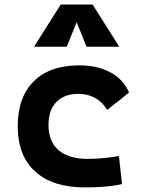

<svg xmlns="http://www.w3.org/2000/svg" viewBox="-20 -815 626 845"><path d="M353.5 9.8Q212.4 9.8 135.3 -59.8Q58.1 -129.4 58.1 -259.8Q58.1 -386.7 128.4 -457Q198.7 -527.3 329.1 -527.3Q409.2 -527.3 466.6 -496.1Q523.9 -464.8 547.9 -407.7L452.1 -331.5Q407.2 -401.9 325.2 -401.9Q263.2 -401.9 228.3 -366.2Q193.4 -330.6 193.4 -264.6Q193.4 -191.9 238 -153.8Q282.7 -115.7 365.2 -115.7Q400.4 -115.7 435.3 -119.1Q470.2 -122.6 503.4 -128.4L517.1 -4.9Q477.5 3.9 435.5 6.8Q393.6 9.8 353.5 9.8ZM129.9 -609.4 247.1 -794.9H387.7L504.9 -609.4H360.8L317.4 -717.3L273.9 -609.4Z"/></svg>

Font: Cascadia Mono
Style: Bold
Weight: 700
Monospace: yes
Designer: Aaron Bell
Foundry: Saja Typeworks
Version: Version 2404.023; ttfautohint (v1.8.4)